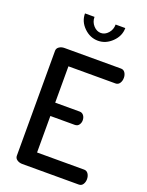

<svg xmlns="http://www.w3.org/2000/svg" viewBox="-175 -1051 873 1137"><g transform="rotate(20 261.5 -482.5)"><path d="M66 -35V-696Q66 -712 80 -721.5Q94 -731 113 -731H469Q486 -731 495 -717Q504 -703 504 -685Q504 -665 494.5 -651Q485 -637 469 -637H172V-408H326Q342 -408 351.5 -395.5Q361 -383 361 -365Q361 -349 352 -336.5Q343 -324 326 -324H172V-94H469Q485 -94 494.5 -80Q504 -66 504 -46Q504 -28 495 -14Q486 0 469 0H113Q94 0 80 -9.5Q66 -19 66 -35ZM157 -965H217Q217 -933 237.5 -910.5Q258 -888 284 -888Q310 -888 330 -910.5Q350 -933 350 -965H411Q411 -915 372 -877Q333 -839 284 -839Q234 -839 195.5 -876.5Q157 -914 157 -965Z"/></g></svg>

Font: TerminalDosisSemiBold
Style: Bold
Weight: 600
Designer: EdgarTolentino, PabloImpallari, IginoMarini
Foundry: EdgarTolentino, PabloImpallari, IginoMarini
Version: Version 1.006